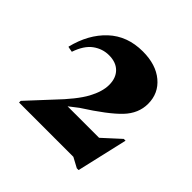

<svg xmlns="http://www.w3.org/2000/svg" viewBox="-119 -823 610 610"><g transform="rotate(45 185.5 -518.5)"><path d="M353 -484.5 313.5 -313H305.5L272 -331H28V-338.5L98 -414Q151 -469 171 -506Q191 -543 191 -573Q191 -604 173.2 -621.8Q155.5 -639.5 124 -639.5Q95 -639.5 70.8 -622Q46.5 -604.5 32.5 -563.5L13.5 -567Q31 -639 76.5 -681.5Q122 -724 191.5 -724Q250.5 -724 285.8 -694.5Q321 -665 321 -618Q321 -575 288 -540.2Q255 -505.5 176 -455L145.5 -431.5H287L345 -484.5Z"/></g></svg>

Font: Newsreader Display
Style: Bold
Weight: 700
Designer: Hugues Gentile
Foundry: Production Type
Version: Version 1.001